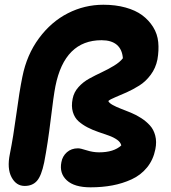

<svg xmlns="http://www.w3.org/2000/svg" viewBox="-20 -780 727 817"><path d="M365.2 17.1Q296.4 17.1 264.2 -12.7Q231.9 -42.5 241.2 -89.8Q245.6 -115.2 264.6 -132.1Q283.7 -148.9 312 -148.9Q322.3 -148.9 348.6 -140.4Q375 -131.8 401.9 -131.8Q463.9 -131.8 496.1 -161.1Q493.2 -174.8 478.3 -185.3Q463.4 -195.8 442.9 -203.1Q422.4 -210.4 398.4 -218.5Q374.5 -226.6 352.8 -237.8Q331.1 -249 314.2 -263.9Q297.4 -278.8 290 -303.5Q282.7 -328.1 289.1 -359.9Q294.4 -387.7 314 -409.4Q333.5 -431.2 359.9 -445.6Q386.2 -460 412.8 -472.4Q439.5 -484.9 464.8 -500.2Q490.2 -515.6 502.9 -532.2Q500 -569.8 477.1 -589.4Q454.1 -608.9 412.1 -608.9Q254.9 -608.9 215.8 -413.1Q208 -373.5 195.8 -271.7Q183.6 -169.9 168 -88.9Q156.2 -31.7 137.2 -10.3Q118.2 11.2 85 11.2Q48.8 11.2 29.1 -25.9Q9.3 -63 22 -125Q36.6 -197.8 49.6 -294.4Q62.5 -391.1 75.2 -453.1Q93.8 -546.9 145.8 -617.2Q197.8 -687.5 268.8 -723.6Q339.8 -759.8 419.9 -759.8Q471.7 -759.8 514.2 -748Q556.6 -736.3 585 -715.3Q613.3 -694.3 631.6 -665Q649.9 -635.7 653.3 -600.8Q656.7 -565.9 649.9 -526.9Q642.6 -490.2 621.3 -461.7Q600.1 -433.1 572.8 -416Q545.4 -398.9 519.3 -387.2Q493.2 -375.5 470.5 -366.2Q447.8 -356.9 440.9 -350.1Q444.3 -341.8 459.2 -333.5Q474.1 -325.2 493.9 -317.6Q513.7 -310.1 536.9 -300.5Q560.1 -291 581.1 -277.3Q602.1 -263.7 617.9 -246.3Q633.8 -229 640.6 -202.9Q647.5 -176.8 641.1 -145Q632.3 -100.1 605.7 -67.4Q579.1 -34.7 540 -16.8Q501 1 458 9Q415 17.1 365.2 17.1Z"/></svg>

Font: Shantell Sans Normal
Style: Bold Italic
Weight: 700
Italic angle: -11.31°
Designer: Stephen Nixon, Anya Danilova, Shantell Martin
Foundry: Arrow Type
Version: Version 1.006;[559af2be0]